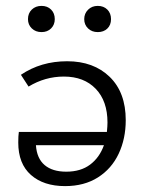

<svg xmlns="http://www.w3.org/2000/svg" viewBox="-20 -627 489 652"><path d="M75 -562Q75 -582 88 -594.5Q101 -607 121 -607Q141 -607 153.5 -594.5Q166 -582 166 -562Q166 -543 153.5 -530.5Q141 -518 121 -518Q101 -518 88 -530.5Q75 -543 75 -562ZM266 -562Q266 -581 279 -594Q292 -607 312 -607Q332 -607 344.5 -594.5Q357 -582 357 -562Q357 -542 344.5 -530Q332 -518 312 -518Q292 -518 279 -530.5Q266 -543 266 -562ZM407 -219Q407 -156 383 -105Q359 -54 312.5 -24.5Q266 5 201 5Q128 5 85 -33Q42 -71 42 -143Q42 -166 44 -179H343Q345 -199 345 -211Q345 -284 305 -325.5Q265 -367 197 -367Q133 -367 77 -333L51 -373Q119 -419 208 -419Q298 -419 352.5 -366Q407 -313 407 -219ZM333 -134H102Q105 -89 131.5 -66.5Q158 -44 205 -44Q254 -44 286 -68Q318 -92 333 -134Z"/></svg>

Font: Ysabeau Infant
Style: Regular
Weight: 400
Designer: Christian Thalmann (Catharsis Fonts)
Version: Version 0.003